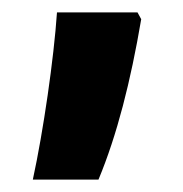

<svg xmlns="http://www.w3.org/2000/svg" viewBox="-20 -154 295 310"><path d="M208 -123 202 -134H72C67 -60 50 58 33 136H139C169 64 191 -23 208 -123Z"/></svg>

Font: Noto Sans Lao Looped ExtraCondensed
Style: Bold
Weight: 700
Width: 2
Designer: Mark Frömberg, Ben Mitchell
Foundry: The Fontpad Ltd
Version: Version 1.002